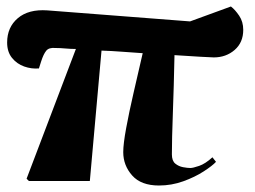

<svg xmlns="http://www.w3.org/2000/svg" viewBox="-20 -558 786 592"><path d="M470 14Q415 14 387.5 -17Q360 -48 360 -89Q360 -114 369 -163Q378 -212 392 -272.5Q406 -333 420 -394Q389 -396 356.5 -398.5Q324 -401 293 -402L257 0H69L62 -7L214 -407Q198 -407 182 -408.5Q166 -410 151 -410Q131 -412 122.5 -401.5Q114 -391 107 -369L100 -347Q77 -345 54.5 -353Q32 -361 17 -379.5Q2 -398 2 -427Q2 -474 35 -502Q68 -530 126 -526L566 -492L692 -538Q705 -528 717.5 -509.5Q730 -491 730 -466Q730 -427 703.5 -404Q677 -381 639 -381Q631 -381 598 -383Q565 -385 518 -388Q516 -290 513 -209.5Q510 -129 510 -82Q510 -62 520.5 -53.5Q531 -45 544.5 -42.5Q558 -40 567 -40Q575 -40 594 -46.5Q613 -53 635 -73L646 -59Q635 -47 608 -29.5Q581 -12 545 1Q509 14 470 14Z"/></svg>

Font: Literata 72pt ExtraBold
Style: Italic
Weight: 800
Italic angle: -2°
Designer: Latin by Veronika Burian and Jose Scaglione. Greek by Irene Vlachou. Cyrillic by Vera Evstafieva
Foundry: TypeTogether
Version: Version 3.002